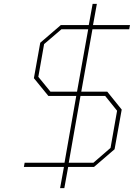

<svg xmlns="http://www.w3.org/2000/svg" viewBox="-20 -867 695 997"><path d="M292 110 312 0H104L108 -22H315L376 -369H231L156 -461L189 -645L296 -737H441L461 -847H483L463 -737H655L651 -715H460L402 -391H537L612 -298L575 -92L468 0H334L314 110ZM242 -391H380L438 -715H299L209 -638L179 -468ZM337 -22H465L554 -99L588 -292L526 -369H398Z"/></svg>

Font: Tomorrow Thin
Style: Italic
Weight: 250
Italic angle: -10°
Designer: Tony de Marco, Monica Rizzolli
Foundry: Just in Type
Version: Version 2.002